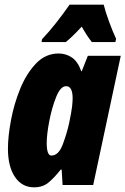

<svg xmlns="http://www.w3.org/2000/svg" viewBox="-20 -792 537 822"><path d="M200 -126Q180 -126 180 -180Q180 -216 191 -273.5Q202 -331 220.5 -377Q239 -423 263 -423Q291 -423 291 -371Q291 -357 288.5 -335Q286 -313 276 -265Q267 -223 249 -174.5Q231 -126 200 -126ZM126 10Q164 10 189.5 -12Q215 -34 240 -66H244L248 0H379L497 -553H356L330 -487H328Q313 -529 287.5 -546Q262 -563 231 -563Q175 -563 134 -520Q93 -477 66.5 -412Q40 -347 27 -277.5Q14 -208 14 -155Q14 -79 44 -34.5Q74 10 126 10ZM158 -612H262Q290 -635 330 -678Q351 -640 373 -612H474L477 -626Q462 -658 446.5 -700.5Q431 -743 424 -772H278Q250 -732 220.5 -694.5Q191 -657 160 -624Z"/></svg>

Font: Noto Sans Display Condensed Black
Style: Italic
Weight: 900
Width: 3
Italic angle: -192°
Designer: Monotype Design Team
Foundry: Monotype Imaging Inc.
Version: Version 1.900